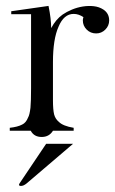

<svg xmlns="http://www.w3.org/2000/svg" viewBox="-20 -442 389 649"><path d="M153 -347Q169 -377 192 -393Q205 -402 223 -409.5Q241 -417 260 -420Q279 -423 297 -421Q315 -419 329 -410Q349 -397 349 -373Q349 -355 336 -342Q323 -329 305 -329Q286 -329 273 -342Q260 -355 260 -373Q260 -378 262 -384Q246 -395 229 -395Q196 -395 178 -352Q159 -310 159 -232V-141V-104Q159 -87 160 -75Q161 -63 163 -55Q167 -40 179 -30Q193 -16 229 -10V0H159Q146 21 121 21Q95 21 84 0H13V-10Q40 -13 55 -21Q68 -27 75 -45Q80 -53 83 -78Q84 -89 84.5 -105.5Q85 -122 85 -144V-394H18V-404L144 -422Q153 -378 153 -347ZM136 44H227L70 178Q59 187 50 186.5Q41 186 46 178Z"/></svg>

Font: Wachinanga
Style: Regular
Weight: 400
Designer: deFharo
Foundry: deFharo
Version: Wachinanga: Version 2.001 2013